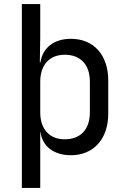

<svg xmlns="http://www.w3.org/2000/svg" viewBox="-20 -750 640 940"><path d="M327 -560C245 -560 188 -516 178 -445H175L177 -570V-730H87V170H177V-105H178C187 -33 244 10 327 10C437 10 510 -68 510 -194V-355C510 -482 438 -560 327 -560ZM420 -200C420 -115 373 -68 297 -68C223 -68 177 -117 177 -200V-350C177 -433 223 -482 297 -482C373 -482 420 -435 420 -350Z"/></svg>

Font: Tekne LDO
Style: Regular
Weight: 400
Monospace: yes
Designer: Alessio Laiso, Mario Rullo, Paolo Rosset
Foundry: Alessio Laiso
Version: Version 1.000;hotconv 1.0.109;makeotfexe 2.5.65596